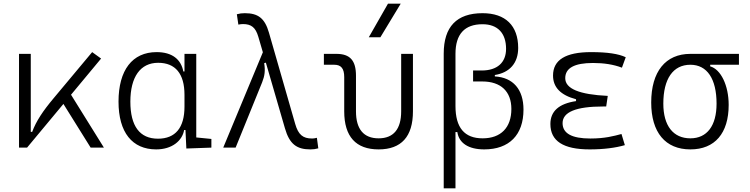

<svg xmlns="http://www.w3.org/2000/svg" viewBox="-20 -815 4142 1060"><path d="M85 0H129.4L330.1 -241.2L480.5 0H553.7L372.1 -292L538.1 -491.7L488.8 -527.3L275.9 -272.5C216.8 -202.1 179.2 -145.5 157.7 -86.9H149.9V-517.6H85Z M842.3 9.8C930.2 9.8 986.3 -38.1 996.6 -97.2H1003.9L1008.8 4.9L1147 0V-47.9L1063.5 -56.2V-517.6H998.5V-420.4H992.2C979.5 -486.8 931.2 -527.3 844.7 -527.3C710.4 -527.3 634.3 -427.7 634.3 -253.9C634.3 -84 710 9.8 842.3 9.8ZM998.5 -226.1C998.5 -109.9 948.2 -49.3 852.1 -49.3C751.5 -49.3 699.7 -118.7 699.7 -253.9C699.7 -390.1 754.9 -468.3 853 -468.3C948.2 -468.3 998.5 -408.2 998.5 -291.5Z M1693.4 9.8C1709.5 9.8 1721.2 8.3 1737.3 3.9L1729.5 -54.2C1718.3 -51.3 1710.9 -50.3 1703.1 -50.3C1652.3 -50.3 1627 -71.3 1609.9 -130.4L1464.8 -634.8C1441.9 -714.8 1404.3 -742.2 1331.5 -742.2C1315.4 -742.2 1303.7 -740.7 1287.6 -736.3L1295.9 -679.2C1306.6 -681.2 1313.5 -682.1 1321.8 -682.1C1367.2 -682.1 1391.1 -663.6 1406.2 -611.8L1431.2 -526.4L1212.4 0H1280.8L1427.2 -360.4C1441.4 -396 1445.3 -424.8 1438.5 -466.3L1447.8 -469.2L1553.2 -106.4C1578.1 -20 1617.7 9.8 1693.4 9.8Z M2070.3 9.8C2195.8 9.8 2259.8 -61 2259.8 -200.2V-517.6H2194.8V-200.2C2194.8 -102.1 2152.3 -51.3 2070.3 -51.3C1987.8 -51.3 1945.3 -102.1 1945.3 -200.2V-397C1945.3 -481 1912.6 -517.6 1837.4 -517.6H1768.1V-457.5H1825.7C1863.3 -457.5 1880.4 -436.5 1880.4 -389.2V-200.2C1880.4 -61 1944.8 9.8 2070.3 9.8ZM2016.1 -609.4H2080.1L2192.4 -794.9H2122.1Z M2653.3 9.8C2791.5 9.8 2870.1 -70.3 2870.1 -210C2870.1 -321.3 2813 -387.2 2711.9 -393.1V-400.9C2794.4 -414.1 2840.8 -467.3 2840.8 -550.3C2840.8 -673.3 2770.5 -742.2 2644 -742.2C2501.5 -742.2 2429.7 -667.5 2429.7 -519V224.6H2494.6V-85.9H2504.9C2513.7 -24.9 2566.9 9.8 2653.3 9.8ZM2494.6 -229.5V-517.6C2494.6 -626.5 2544.9 -681.2 2644 -681.2C2727.1 -681.2 2773.9 -632.3 2773.9 -545.4C2773.9 -469.2 2724.6 -425.8 2639.6 -425.8H2591.8V-365.2H2642.6C2745.1 -365.2 2803.2 -310.1 2803.2 -213.4C2803.2 -110.4 2745.1 -51.3 2644.5 -51.3C2544.4 -51.3 2494.6 -109.9 2494.6 -229.5Z M3235.4 9.8C3313.5 9.8 3379.4 1 3429.7 -13.7L3411.1 -75.2C3369.1 -64 3319.8 -50.3 3239.3 -50.3C3136.7 -50.3 3085.9 -78.6 3085.9 -135.3C3085.9 -196.3 3160.2 -227.1 3309.6 -227.1H3326.7L3335.4 -285.6C3178.2 -293 3100.6 -325.2 3100.6 -383.3C3100.6 -439.5 3151.4 -467.3 3253.9 -467.3C3314.5 -467.3 3367.2 -459 3413.6 -441.4L3434.6 -499C3395 -518.1 3332 -527.3 3243.2 -527.3C3103 -527.3 3033.2 -484.4 3033.2 -397.9C3033.2 -333 3075.2 -289.6 3160.2 -267.1V-256.8C3065.4 -242.7 3018.6 -200.7 3018.6 -130.4C3018.6 -36.1 3090.3 9.8 3235.4 9.8Z M3791.5 9.8C3926.3 9.8 4002.9 -79.1 4002.9 -235.8C4002.9 -343.8 3959.5 -432.1 3900.9 -448.7V-457.5H4059.6V-517.6H3791.5C3654.3 -517.6 3575.2 -419.9 3575.2 -249C3575.2 -84 3653.3 9.8 3791.5 9.8ZM3791.5 -51.3C3696.8 -51.3 3642.1 -120.6 3642.1 -242.7C3642.1 -379.9 3695.8 -457.5 3791.5 -457.5C3883.8 -457.5 3936 -379.9 3936 -242.7C3936 -120.6 3883.3 -51.3 3791.5 -51.3Z"/></svg>

Font: Cascadia Code PL Light
Style: Regular
Weight: 300
Monospace: yes
Designer: Aaron Bell
Foundry: Saja Typeworks
Version: Version 2404.023